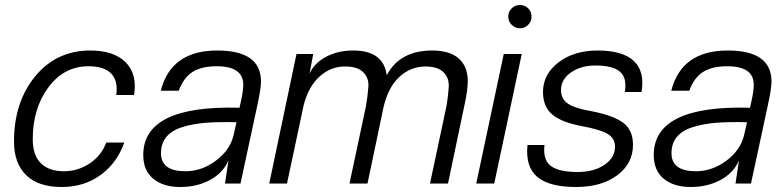

<svg xmlns="http://www.w3.org/2000/svg" viewBox="-20 -734 3134 768"><path d="M341 -532Q436 -532 483 -484.5Q530 -437 516 -354H445Q453 -410 425 -439.5Q397 -469 334 -469Q236 -469 173.5 -384.5Q111 -300 111 -177Q111 -113 143.5 -81Q176 -49 235 -49Q292 -49 339 -80.5Q386 -112 405 -164H477Q449 -83 383 -34.5Q317 14 227 14Q133 14 84.5 -33.5Q36 -81 36 -168Q36 -326 121 -429Q206 -532 341 -532Z M849 -532Q1024 -532 1024 -408Q1024 -380 1009 -311L942 0H880L894 -92Q871 -41 819 -13.5Q767 14 701 14Q633 14 593 -19Q553 -52 553 -114Q553 -314 938 -303L944 -330Q953 -371 953 -395Q953 -469 847 -469Q786 -469 750 -446Q714 -423 695 -371H623Q664 -532 849 -532ZM624 -121Q624 -49 722 -49Q786 -49 842.5 -90.5Q899 -132 914 -192L926 -245Q856 -247 804.5 -243Q753 -239 710.5 -226Q668 -213 646 -187Q624 -161 624 -121Z M1393 -532Q1514 -532 1527 -433Q1579 -532 1709 -532Q1779 -532 1815 -500Q1851 -468 1851 -410Q1851 -373 1838 -314L1772 0H1700L1766 -310Q1773 -352 1775 -387Q1777 -422 1754 -445Q1731 -468 1682 -468Q1622 -468 1576.5 -425.5Q1531 -383 1513 -300L1450 0H1378L1444 -310Q1451 -352 1453.5 -387Q1456 -422 1433 -445Q1410 -468 1361 -468Q1305 -469 1260 -429.5Q1215 -390 1195 -315L1128 0H1057L1166 -518H1233L1218 -439Q1237 -482 1284.5 -507Q1332 -532 1393 -532Z M2067 -518 1957 0H1885L1995 -518ZM2013 -668Q2013 -687 2026.5 -700.5Q2040 -714 2060 -714Q2079 -714 2092.5 -701Q2106 -688 2106 -668Q2106 -648 2092.5 -634.5Q2079 -621 2060 -621Q2041 -621 2027 -634.5Q2013 -648 2013 -668Z M2371 -532Q2471 -532 2515.5 -490Q2560 -448 2546 -366H2479Q2489 -422 2460 -447Q2431 -472 2362 -472Q2303 -472 2263.5 -444Q2224 -416 2224 -374Q2224 -338 2251.5 -319.5Q2279 -301 2342 -290Q2432 -273 2472 -243.5Q2512 -214 2512 -155Q2512 -80 2449 -33Q2386 14 2284 14Q2177 14 2129 -26.5Q2081 -67 2090 -154H2158Q2151 -95 2183 -70.5Q2215 -46 2291 -46Q2355 -46 2397.5 -74.5Q2440 -103 2440 -147Q2440 -181 2410.5 -198.5Q2381 -216 2305 -230Q2226 -245 2189 -276Q2152 -307 2152 -366Q2152 -437 2214 -484.5Q2276 -532 2371 -532Z M2891 -532Q3066 -532 3066 -408Q3066 -380 3051 -311L2984 0H2922L2936 -92Q2913 -41 2861 -13.5Q2809 14 2743 14Q2675 14 2635 -19Q2595 -52 2595 -114Q2595 -314 2980 -303L2986 -330Q2995 -371 2995 -395Q2995 -469 2889 -469Q2828 -469 2792 -446Q2756 -423 2737 -371H2665Q2706 -532 2891 -532ZM2666 -121Q2666 -49 2764 -49Q2828 -49 2884.5 -90.5Q2941 -132 2956 -192L2968 -245Q2898 -247 2846.5 -243Q2795 -239 2752.5 -226Q2710 -213 2688 -187Q2666 -161 2666 -121Z"/></svg>

Font: Nacelle Light
Style: Italic
Weight: 300
Italic angle: -12°
Designer: Sora Sagano
Foundry: Sora Sagano
Version: Version 1.000;FEAKit 1.0